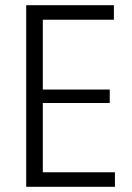

<svg xmlns="http://www.w3.org/2000/svg" viewBox="-20 -720 508 740"><path d="M130 -56H423V0H81V-700H419V-644H130L145 -689V-348L130 -375H403V-323H130L145 -350V-11Z"/></svg>

Font: Pathway Extreme SemiCondensed ExtraLight
Style: Regular
Weight: 250
Width: 4
Version: Version 1.001;gftools[0.9.26]